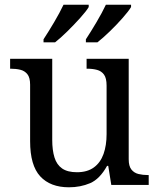

<svg xmlns="http://www.w3.org/2000/svg" viewBox="-20 -786 675 816"><path d="M273 10Q194 10 151 -36.5Q108 -83 108 -186V-426Q108 -456 96.5 -470.5Q85 -485 66.5 -489.5Q48 -494 26 -494H23V-536H202V-191Q202 -148 211.5 -117Q221 -86 244 -70Q267 -54 307 -54Q351 -54 379 -74.5Q407 -95 420 -131.5Q433 -168 433 -216V-422Q433 -454 422 -469Q411 -484 392.5 -489Q374 -494 351 -494H348V-536H527V-109Q527 -80 538.5 -65.5Q550 -51 568.5 -46.5Q587 -42 609 -42H612V0H453L440 -81H435Q404 -25 363 -7.5Q322 10 273 10ZM345 -619Q366 -651 390 -691.5Q414 -732 430 -766H537V-756Q527 -739 501.5 -710Q476 -681 446.5 -652.5Q417 -624 394 -606H345ZM165 -619Q186 -651 210 -691.5Q234 -732 250 -766H357V-756Q347 -739 321 -710Q295 -681 266 -652.5Q237 -624 214 -606H165Z"/></svg>

Font: Noto Serif Gurmukhi
Style: Regular
Weight: 400
Designer: Vaibhav Singh and the Monotype Design Team
Foundry: Monotype Imaging Inc.
Version: Version 2.003